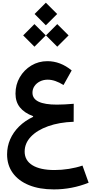

<svg xmlns="http://www.w3.org/2000/svg" viewBox="-20 -1088 683 1436"><path d="M238.7 -983.3 322.9 -898.8 407.7 -983.3 322.9 -1067.8ZM324 -823.2 408.2 -738.7 493 -823.2 408.2 -907.7ZM153.4 -823.2 237.6 -738.7 322.4 -823.2 237.6 -907.7ZM516.1 -561.3Q431.7 -630.5 334.4 -630.5Q268.3 -630.5 214.2 -597.9Q160.1 -565.3 128 -510.3Q95.9 -455.2 95.9 -387.5Q95.9 -326.6 128.8 -285.2Q161.6 -243.8 227.6 -219.1L227.5 -214.2Q166.3 -185 122.8 -142.1Q79.3 -99.2 56.2 -46.2Q33 6.9 33 66.6Q33 147.2 75.7 206Q118.3 264.8 196.8 296.7Q275.3 328.6 382.6 328.6Q518.3 328.6 642.9 278.6L596.9 150.4Q550.5 166.2 495.7 175Q440.8 183.7 387.8 183.7Q280.8 183.7 222.6 147.9Q164.4 112.2 164.4 45.7Q164.4 -16.4 210.7 -65.3Q257.1 -114.2 339.8 -143.9Q422.6 -173.5 530.9 -177.3L531.4 -311.8Q497.1 -308.9 464.8 -307.2Q432.4 -305.5 405.6 -305.5Q314.1 -305.5 268.5 -327.7Q222.8 -349.9 222.8 -394.5Q222.8 -421.9 237.8 -444Q252.8 -466.1 278.8 -479.1Q304.8 -492.1 336.8 -492.1Q364.5 -492.1 394 -482Q423.5 -471.9 455.1 -452.2Z"/></svg>

Font: Estedad-FD VF
Style: Regular
Weight: 100
Designer: Amin Abedi
Version: Version 7.3